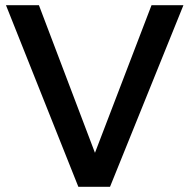

<svg xmlns="http://www.w3.org/2000/svg" viewBox="-20 -720 730 740"><path d="M3 -700H130L346 -131L564 -700H687L404 0H282Z"/></svg>

Font: Montserrat-Arabic
Style: Regular
Weight: 400
Designer: Mohamed Gaber
Foundry: Kief Type Foundry
Version: Version 5.008;PS 005.008;hotconv 1.0.88;makeotf.lib2.5.64775